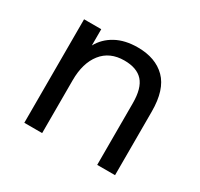

<svg xmlns="http://www.w3.org/2000/svg" viewBox="-109 -618 788 755"><g transform="rotate(30 285.0 -240.0)"><path d="M79 0V-470H157V-396Q178 -435 219 -457.5Q260 -480 318 -480Q399 -480 445 -434Q491 -388 491 -289V0H410V-280Q410 -348 382.5 -378.5Q355 -409 298 -409Q232 -409 196 -363.5Q160 -318 160 -240V0Z"/></g></svg>

Font: Gantari
Style: Regular
Weight: 400
Designer: Anugrah Pasau
Foundry: Lafontype
Version: Version 1.000; ttfautohint (v1.8.3)